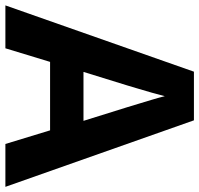

<svg xmlns="http://www.w3.org/2000/svg" viewBox="-34 -724 757 730"><g transform="rotate(90 345.0 -358.5)"><path d="M526.9 0 475.1 -169.9H214.8L163.1 0H0L252 -716.8H437L689.9 0ZM439 -296.9 387.2 -462.9Q382.3 -479.5 374.3 -505.6Q366.2 -531.7 358.2 -558.8Q350.1 -585.9 345.2 -606Q340.3 -585.9 331.8 -556.4Q323.2 -526.9 315.4 -500.5Q307.6 -474.1 304.2 -462.9L252.9 -296.9Z"/></g></svg>

Font: Wonky
Style: Regular
Weight: 400
Designer: Monotype Design Team
Foundry: Monotype Imaging Inc.
Version: Version 3.000